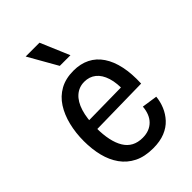

<svg xmlns="http://www.w3.org/2000/svg" viewBox="-226 -840 943 943"><g transform="rotate(-45 245.5 -369.0)"><path d="M263 12Q204 12 163 -8.5Q122 -29 96 -65.5Q70 -102 58 -150Q46 -198 46 -254Q46 -311 58.5 -362Q71 -413 96 -452Q121 -491 160.5 -513Q200 -535 255 -535Q303 -535 340 -516.5Q377 -498 401.5 -461.5Q426 -425 437 -373Q448 -321 445 -255L107 -249V-308L386 -312L361 -281Q364 -340 351.5 -379.5Q339 -419 314 -439Q289 -459 254 -459Q217 -459 190 -435.5Q163 -412 149 -367Q135 -322 135 -257Q135 -163 166 -112Q197 -61 262 -61Q287 -61 306 -68.5Q325 -76 339 -90Q353 -104 361 -124Q369 -144 371 -169L452 -157Q449 -125 436.5 -95Q424 -65 401.5 -40.5Q379 -16 344.5 -2Q310 12 263 12ZM224 -599 138 -750H234L298 -599Z"/></g></svg>

Font: Bricolage Grotesque SemiCondensed
Style: Regular
Weight: 400
Width: 4
Designer: Mathieu Triay
Foundry: Atelier Triay
Version: Version 1.001;gftools[0.9.33.dev8+g029e19f]